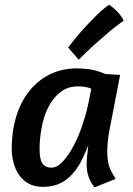

<svg xmlns="http://www.w3.org/2000/svg" viewBox="-20 -790 568 820"><path d="M200 -74Q174 -74 161.5 -91.5Q149 -109 149 -153Q149 -196 157.5 -243.5Q166 -291 185.5 -330.5Q205 -370 236.5 -395.5Q268 -421 313 -421Q327 -421 342.5 -419Q358 -417 370 -411L356 -342Q348 -304 332.5 -257.5Q317 -211 296 -170.5Q275 -130 250 -102Q225 -74 200 -74ZM163 8Q189 8 213.5 1.5Q238 -5 260.5 -21Q283 -37 303 -63.5Q323 -90 340 -129L357 -169Q354 -143 352 -122.5Q350 -102 350 -89Q350 -57 359.5 -32Q369 -7 384 10L474 -26Q463 -42 450.5 -68.5Q438 -95 438 -144Q438 -184 448 -237L493 -470L430 -474Q390 -491 359 -494.5Q328 -498 311 -498Q243 -498 191 -471.5Q139 -445 103 -398.5Q67 -352 48.5 -290Q30 -228 30 -157Q30 -126 37.5 -96.5Q45 -67 61 -43.5Q77 -20 102 -6Q127 8 163 8ZM316 -535Q349 -568 383 -599Q412 -625 445.5 -653.5Q479 -682 508 -701Q503 -714 493 -726.5Q483 -739 472 -749Q460 -760 446 -770Q415 -748 384.5 -717Q354 -686 328 -657Q298 -623 271 -587Z"/></svg>

Font: Amaranth
Style: Italic
Weight: 400
Designer: Gesine Todt
Foundry: Gesine Todt
Version: Version 1.001